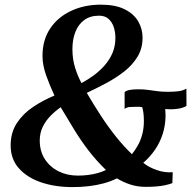

<svg xmlns="http://www.w3.org/2000/svg" viewBox="-20 -772 816 802"><path d="M282.5 9.5Q210.5 9.5 152 -10.2Q93.5 -30 59 -68.8Q24.5 -107.5 24.5 -164.5Q24.5 -218.5 50.5 -258Q76.5 -297.5 118.5 -325.5Q160.5 -353.5 207.5 -373Q188 -414 172.8 -457Q157.5 -500 157.5 -538Q157.5 -605 189.5 -652.8Q221.5 -700.5 276.8 -726.5Q332 -752.5 401 -752.5Q462 -752.5 500.2 -733.5Q538.5 -714.5 557 -683.2Q575.5 -652 575.5 -614.5Q575.5 -570 554.5 -535.2Q533.5 -500.5 499 -473.5Q464.5 -446.5 423.8 -424.8Q383 -403 342.5 -384Q372 -333.5 403 -286.2Q434 -239 466.2 -199Q498.5 -159 531 -128Q544.5 -144.5 556 -165Q567.5 -185.5 574.2 -210.8Q581 -236 581 -266Q581 -286.5 579 -300.8Q577 -315 574 -324.5Q569 -325.5 563.5 -325.8Q558 -326 550.5 -326Q534.5 -326 522 -325Q509.5 -324 500.5 -317V-387Q507 -393.5 521 -396.2Q535 -399 558 -399Q579 -399 598 -396.5Q617 -394 637 -391.2Q657 -388.5 681 -388.5Q705 -388.5 724.5 -390.8Q744 -393 758.5 -402L759 -329.5Q745 -321.5 727.2 -318.5Q709.5 -315.5 696 -315.5Q690.5 -315.5 683.2 -315.8Q676 -316 670 -316.5Q670.5 -311.5 671 -304.2Q671.5 -297 671.5 -288Q671 -248.5 659.8 -213Q648.5 -177.5 627.8 -147Q607 -116.5 578.5 -92Q600 -74 633.8 -62Q667.5 -50 701.5 -52.5L700 -7Q685 -1.5 668 2Q651 5.5 631.5 7Q612 8.5 588.5 8.5Q553.5 8.5 523.5 -1.5Q493.5 -11.5 468.5 -27Q442.5 -14 412.5 -6Q382.5 2 350 5.8Q317.5 9.5 282.5 9.5ZM305.5 -38.5Q328 -38.5 349 -41.2Q370 -44 388.8 -49.2Q407.5 -54.5 422.5 -62Q381.5 -102 350 -143Q318.5 -184 291 -228.8Q263.5 -273.5 233.5 -324Q210.5 -308 190.5 -287.5Q170.5 -267 158.2 -241.5Q146 -216 146 -185Q146 -140.5 167.2 -107.5Q188.5 -74.5 224.5 -56.5Q260.5 -38.5 305.5 -38.5ZM320.5 -425Q346.5 -439 371.5 -457.2Q396.5 -475.5 417 -498.8Q437.5 -522 449.8 -550.5Q462 -579 462 -613.5Q462 -638.5 454.8 -659.8Q447.5 -681 432.5 -693.8Q417.5 -706.5 394 -706.5Q357 -706.5 332.2 -688.5Q307.5 -670.5 295 -639Q282.5 -607.5 282.5 -567Q282.5 -524.5 293.8 -488.8Q305 -453 320.5 -425Z"/></svg>

Font: Merriweather 48pt SemiBold
Style: Italic
Weight: 600
Italic angle: -7.8°
Designer: Eben Sorkin
Foundry: Eben Sorkin
Version: Version 2.101